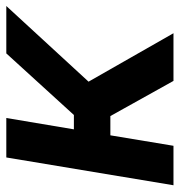

<svg xmlns="http://www.w3.org/2000/svg" viewBox="0 -586 586 627"><g transform="rotate(-90 293.5 -273.0)"><path d="M1.5 0 92.3 -545.9H221.2L184.1 -325.2H231L432.1 -545.9H586.9L339.8 -277.3L498 0H342.3L227.5 -206.1H164.6L130.4 0Z"/></g></svg>

Font: Inter Tight SemiBold
Style: Italic
Weight: 600
Italic angle: -9.39999°
Designer: Rasmus Andersson
Foundry: rsms
Version: Version 3.004